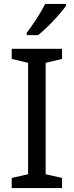

<svg xmlns="http://www.w3.org/2000/svg" viewBox="-20 -964 379 984"><path d="M318 -934V-944H212C189 -899 146 -833 117 -796V-784H175C222 -820 293 -897 318 -934ZM298 0V-52L214 -71V-642L298 -662V-714H40V-662L124 -642V-71L40 -52V0Z"/></svg>

Font: Noto Sans EgyptHiero
Style: Regular
Weight: 400
Designer: Monotype Design Team
Foundry: Monotype Imaging Inc.
Version: Version 2.002